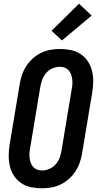

<svg xmlns="http://www.w3.org/2000/svg" viewBox="-20 -1007 540 1035"><path d="M206 8Q176 8 147 2Q118 -4 95 -19.5Q72 -35 56 -58.5Q40 -82 33.5 -110Q27 -138 27 -167.5Q27 -197 32 -228L86 -552Q90 -578 98.5 -603Q107 -628 121.5 -650.5Q136 -673 156.5 -691.5Q177 -710 201.5 -722Q226 -734 252 -738.5Q278 -743 303 -743Q333 -743 362 -737Q391 -731 414.5 -715.5Q438 -700 453.5 -676.5Q469 -653 476 -625Q483 -597 482.5 -567.5Q482 -538 477 -507L423 -183Q419 -157 410.5 -132Q402 -107 387.5 -84.5Q373 -62 352.5 -43.5Q332 -25 307.5 -13Q283 -1 257 3.5Q231 8 206 8ZM206 -88Q226 -88 246 -96.5Q266 -105 280.5 -121.5Q295 -138 302 -158Q309 -178 312 -198L366 -523Q369 -537 370 -551Q371 -565 369.5 -578.5Q368 -592 363.5 -605Q359 -618 350.5 -627.5Q342 -637 329.5 -642Q317 -647 303 -647Q283 -647 263 -638.5Q243 -630 229 -613.5Q215 -597 207.5 -577Q200 -557 197 -537L143 -212Q140 -198 139 -184Q138 -170 139.5 -156.5Q141 -143 145.5 -130Q150 -117 158.5 -107.5Q167 -98 179.5 -93Q192 -88 206 -88ZM314 -789 258 -841 406 -987 474 -923Z"/></svg>

Font: Iosevka
Style: Bold Italic
Weight: 700
Italic angle: -9°
Monospace: yes
Designer: Belleve Invis
Foundry: Belleve Invis
Version: Version 32.5.0; ttfautohint (v1.8.4)